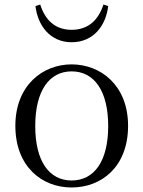

<svg xmlns="http://www.w3.org/2000/svg" viewBox="-20 -815 635 850"><path d="M297 15C429 15 547 -76 547 -258C547 -438 425 -530 297 -530C169 -530 48 -437 48 -258C48 -78 165 15 297 15ZM297 -16C198 -16 136 -101 136 -257C136 -413 198 -499 297 -499C397 -499 459 -413 459 -257C459 -101 397 -16 297 -16ZM137 -788C147 -703 201 -628 297 -628C395 -628 449 -703 459 -788L438 -795C417 -730 374 -683 297 -683C222 -683 179 -729 158 -795Z"/></svg>

Font: Noto Serif CJK TC
Style: Regular
Weight: 400
Designer: Ryoko NISHIZUKA 西塚涼子 (kana & ideographs); Frank Grießhammer (Latin, Greek & Cyrillic); Wenlong ZHANG 张文龙 (bopomofo); San
Foundry: Adobe
Version: Version 2.001;hotconv 1.1.0;makeotfexe 2.6.0